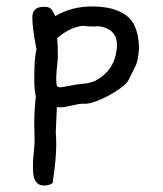

<svg xmlns="http://www.w3.org/2000/svg" viewBox="-20 -357 505 594"><path d="M410 -213V-207Q409 -192 406.5 -177Q404 -162 397 -148L376 -106Q368 -95 351 -83Q334 -71 314.5 -60.5Q295 -50 275.5 -43Q256 -36 243 -36H233Q229 -36 220.5 -34.5Q212 -33 202 -30.5Q192 -28 182.5 -26.5Q173 -25 167 -25Q159 -25 156 -26L153 42Q152 48 153 59.5Q154 71 154 90.5Q154 110 151.5 139Q149 168 143 209Q132 217 117 217Q102 217 94.5 209Q87 201 84.5 190Q82 179 82 167.5Q82 156 82 149Q82 139 83 131Q84 123 84.5 114.5Q85 106 86 97Q87 88 87 75Q87 64 86.5 53Q86 42 86 28Q86 0 87.5 -21.5Q89 -43 91 -58Q86 -78 86 -114Q86 -143 87.5 -166Q89 -189 93 -204Q86 -239 83 -263.5Q80 -288 80 -302Q80 -319 88.5 -327.5Q97 -336 117 -336Q129 -336 135.5 -331.5Q142 -327 151 -307Q200 -337 266 -337Q331 -337 369 -310.5Q407 -284 410 -213ZM342 -217Q342 -268 285 -276Q282 -276 278.5 -275.5Q275 -275 272 -275Q264 -275 254.5 -275.5Q245 -276 234 -277Q195 -272 157 -239Q158 -226 158.5 -211Q159 -196 159 -178Q157 -157 155.5 -141Q154 -125 154 -114Q154 -97 156 -92Q158 -87 167 -87Q170 -87 178.5 -88.5Q187 -90 197 -92Q207 -94 216.5 -95.5Q226 -97 229 -97Q264 -99 286 -113.5Q308 -128 320.5 -146.5Q333 -165 337.5 -185Q342 -205 342 -217Z"/></svg>

Font: Gaegu
Style: Regular
Weight: 400
Designer: JIKJI
Foundry: JIKJI
Version: Version 1.00